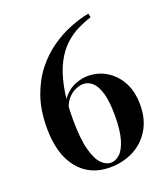

<svg xmlns="http://www.w3.org/2000/svg" viewBox="-135 -820 817 931"><g transform="rotate(-20 273.5 -354.5)"><path d="M429 -723 433 -703Q398 -692 362.5 -674.5Q327 -657 294.5 -627.5Q262 -598 237 -551Q212 -504 197.5 -435Q183 -366 183 -268Q183 -167 198.5 -109.5Q214 -52 237.5 -29Q261 -6 285 -6Q310 -6 332 -26.5Q354 -47 367.5 -93.5Q381 -140 381 -215Q381 -287 368.5 -330Q356 -373 335 -392Q314 -411 288 -411Q270 -411 247 -401Q224 -391 205 -368Q186 -345 177 -305H167Q174 -356 199 -385Q224 -414 257.5 -427Q291 -440 323 -440Q374 -440 417.5 -414Q461 -388 487.5 -339.5Q514 -291 514 -222Q514 -147 481 -93.5Q448 -40 393.5 -13Q339 14 274 14Q170 14 110 -60.5Q50 -135 50 -270Q50 -361 74.5 -431Q99 -501 139.5 -552.5Q180 -604 230 -639Q280 -674 332 -694.5Q384 -715 429 -723Z"/></g></svg>

Font: Playfair Display SemiBold
Style: Regular
Weight: 600
Designer: Claus Eggers Sørensen
Foundry: Claus Eggers Sørensen
Version: Version 1.203